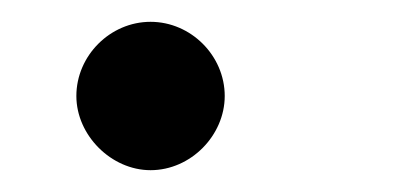

<svg xmlns="http://www.w3.org/2000/svg" viewBox="-20 -156 376 176"><path d="M118 0C155 0 186 -32 186 -68C186 -105 155 -136 118 -136C81 -136 50 -105 50 -68C50 -32 82 0 118 0Z"/></svg>

Font: Logix
Style: Regular
Weight: 400
Designer: Michael Lee Finney
Version: Version 1.06